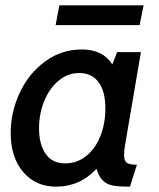

<svg xmlns="http://www.w3.org/2000/svg" viewBox="-20 -688 595 718"><path d="M20 -190Q20 -269 54 -341.5Q88 -414 149 -458.5Q210 -503 286 -503Q365 -503 400 -447L418 -493H507L448 -148Q444 -127 444 -109Q444 -87 454 -79.5Q464 -72 492 -72L466 10Q425 10 402.5 6Q380 2 365 -12.5Q350 -27 341 -57Q279 10 190 10Q113 10 66.5 -45Q20 -100 20 -190ZM374 -282Q374 -348 348 -381.5Q322 -415 276 -415Q234 -415 199.5 -386.5Q165 -358 145.5 -310.5Q126 -263 126 -208Q126 -149 150.5 -113Q175 -77 224 -77Q267 -77 301.5 -104Q336 -131 355 -178Q374 -225 374 -282ZM202 -668H517L502 -594H188Z"/></svg>

Font: Cabin Medium
Style: Italic
Weight: 500
Italic angle: -7°
Designer: Pablo Impallari
Foundry: Pablo Impallari. http://www.impallari.com Igino Marini. http://www.ikern.com
Version: Version 2.200